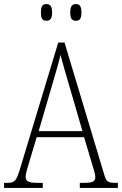

<svg xmlns="http://www.w3.org/2000/svg" viewBox="-22 -923 599 943"><path d="M351 -821C368 -821 378 -830 378 -861C378 -894 368 -903 351 -903C333 -903 323 -894 323 -861C323 -830 333 -821 351 -821ZM206 -821C223 -821 234 -830 234 -861C234 -894 223 -903 206 -903C188 -903 179 -894 179 -861C179 -830 188 -821 206 -821ZM-2 0H188V-25H159C115 -25 104 -35 104 -55C104 -72 117 -113 124 -135L158 -249H391L428 -125C435 -103 446 -69 446 -55C446 -34 437 -25 394 -25H370V0H557V-25H546C509 -25 500 -30 490 -65L295 -714H264L78 -99C59 -35 51 -25 15 -25H-2ZM168 -279 234 -505C249 -559 268 -618 275 -653C285 -616 301 -560 321 -492L383 -279Z"/></svg>

Font: Noto Serif Armenian Condensed ExtraLight
Style: Regular
Weight: 200
Width: 3
Designer: Monotype Design Team
Foundry: Monotype Imaging Inc.
Version: Version 2.008